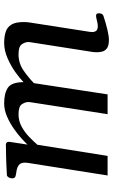

<svg xmlns="http://www.w3.org/2000/svg" viewBox="169 -704 541 919"><g transform="rotate(-90 439.5 -244.5)"><path d="M791.5 -374 746.6 -85.4Q745.6 -77.6 745.6 -73.7Q745.6 -62 751.7 -54.4Q757.8 -46.9 774.4 -46.9Q784.7 -46.9 800.3 -51Q815.9 -55.2 823.2 -55.2Q827.6 -55.2 831.5 -53.2Q835.4 -51.3 835.4 -40.5Q835.4 -34.7 832.8 -28.6Q830.1 -22.5 823.2 -20Q789.6 -8.8 758.1 -1.2Q726.6 6.3 708.5 6.3Q680.2 6.3 667.7 -3.2Q655.3 -12.7 652.1 -25.9Q648.9 -39.1 648.9 -49.8Q648.9 -58.1 649.4 -63.7Q649.9 -69.3 649.9 -69.3L697.3 -372.1Q697.8 -374.5 697.8 -379.9Q697.8 -394 687.3 -410.2Q676.8 -426.3 639.2 -426.3Q596.2 -426.3 561.5 -402.3Q526.9 -378.4 501 -352.5L447.3 0H352.5L410.2 -372.1Q410.6 -374.5 410.6 -379.9Q410.6 -394 400.1 -410.2Q389.6 -426.3 352.1 -426.3Q319.8 -426.3 292.7 -411.4Q265.6 -396.5 243.9 -375.5Q222.2 -354.5 206.1 -335.9L152.8 0H59.1L119.1 -379.9Q120.6 -388.2 120.6 -394Q120.6 -416.5 108.6 -425Q96.7 -433.6 81.1 -435.8Q65.4 -438 54.7 -440.9Q45.4 -445.3 45.4 -455.6Q45.4 -456.5 45.7 -457.8Q45.9 -459 45.9 -460.4Q45.9 -466.3 50.3 -473.9Q54.7 -481.4 60.5 -481.9Q108.4 -484.9 147.9 -485.8Q187.5 -486.8 208 -486.8Q211.9 -486.8 216.6 -482.9Q221.2 -479 219.7 -467.3L207 -383.3Q214.8 -392.1 234.4 -410.2Q253.9 -428.2 281.5 -447.8Q309.1 -467.3 340.8 -481.2Q372.6 -495.1 404.3 -495.1Q452.1 -495.1 478.8 -477.5Q505.4 -460 505.9 -402.3Q523.4 -419.9 554 -441.7Q584.5 -463.4 621.3 -479.2Q658.2 -495.1 692.9 -495.1Q723.6 -495.1 746.3 -487.8Q769 -480.5 781.2 -460.4Q793.5 -440.4 793.5 -401.9Q793.5 -395.5 793 -388.4Q792.5 -381.3 791.5 -374Z"/></g></svg>

Font: Gelasio
Style: Italic
Weight: 400
Italic angle: -8.5°
Designer: Eben Sorkin
Foundry: Eben Sorkin
Version: Version 1.008